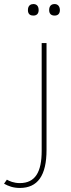

<svg xmlns="http://www.w3.org/2000/svg" viewBox="-54 -688 350 949"><path d="M111 -611C128 -611 137 -621 137 -638C137 -658 127 -668 111 -668C99 -668 84 -662 84 -638C84 -615 99 -611 111 -611ZM216 -611C234 -611 242 -622 242 -638C242 -655 233 -668 216 -668C199 -668 189 -658 189 -638C189 -620 199 -611 216 -611ZM44 241C132 241 176 180 176 53V-475H152V58C152 161 121 217 44 217C14 217 -8 207 -20 200L-34 220C-12 232 11 241 44 241Z"/></svg>

Font: Noto Kufi Arabic Thin
Style: Regular
Weight: 100
Designer: Monotype Design Team, David Williams, Khaled Hosny
Foundry: Google LLC
Version: Version 2.109